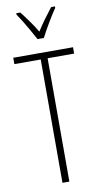

<svg xmlns="http://www.w3.org/2000/svg" viewBox="-103 -995 551 1041"><g transform="rotate(-10 172.5 -474.5)"><path d="M191 0H153V-679H8V-714H337V-679H191ZM155 -791Q142 -815 126 -843.5Q110 -872 94 -898Q78 -924 66 -941V-949H88Q107 -925 130 -893Q153 -861 172 -829Q193 -862 212.5 -889Q232 -916 258 -949H279V-941Q257 -909 232.5 -867.5Q208 -826 190 -791Z"/></g></svg>

Font: Noto Sans Tamil ExtraCondensed ExtraLight
Style: Regular
Weight: 200
Width: 2
Designer: Jelle Bosma - Monotype Design Team
Foundry: Monotype Imaging Inc.
Version: Version 2.004; ttfautohint (v1.8.4.7-5d5b)